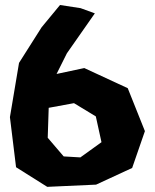

<svg xmlns="http://www.w3.org/2000/svg" viewBox="-20 -722 616 764"><path d="M169.9 -173.8 173.8 -293 274.4 -311.5 361.3 -258.8 383.8 -156.2 299.8 -95.7 233.4 -99.6ZM300.8 -689.5 218.8 -702.1 145.5 -613.3 55.7 -471.7 19.5 -255.9 43.9 -56.6 168 21.5 362.3 12.7 505.9 -53.7 556.6 -200.2 488.3 -371.1 315.4 -451.2 205.1 -427.7 246.1 -509.8 357.4 -668.9Z"/></svg>

Font: MaokenAssortedSans-TC
Style: Regular
Weight: 500
Version: Version 0.83